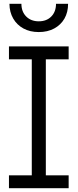

<svg xmlns="http://www.w3.org/2000/svg" viewBox="-20 -998 412 1018"><path d="M27.5 -683.5V-752H344V-683.5H223V-68.5H344V0H27.5V-68.5H148.5V-683.5ZM341 -978Q341 -933 321.8 -899.5Q302.5 -866 267.5 -847Q232.5 -828 185.5 -828Q139 -828 104.2 -847Q69.5 -866 50 -899.8Q30.5 -933.5 30 -978H93.5Q93.5 -936 119 -910.5Q144.5 -885 185.5 -885Q227 -885 252 -910.5Q277 -936 277 -978Z"/></svg>

Font: Hepta Slab
Style: Regular
Weight: 400
Designer: Michael LaGattuta
Foundry: Michael LaGattuta
Version: Version 1.100